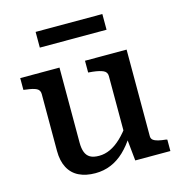

<svg xmlns="http://www.w3.org/2000/svg" viewBox="-110 -836 890 945"><g transform="rotate(-15 335.0 -364.0)"><path d="M224 -538V-155Q224 -126 231.5 -106.5Q239 -87 255.5 -77.5Q272 -68 301 -68Q330 -68 358 -81Q386 -94 413.5 -120Q441 -146 469 -186L468 -124Q441 -81 409.5 -51Q378 -21 341 -5.5Q304 10 261 10Q213 10 178 -7Q143 -24 124.5 -59Q106 -94 106 -145V-435Q106 -455 89.5 -463.5Q73 -472 37 -476L24 -478V-538ZM566 -538V-97Q566 -84 575 -77Q584 -70 600.5 -66Q617 -62 639 -60L645 -58V0H466L454 -119L448 -125V-435Q448 -455 430 -463.5Q412 -472 377 -476L354 -478V-538ZM156 -738H496V-658H156Z"/></g></svg>

Font: Roboto Serif 20pt Medium
Style: Regular
Weight: 500
Version: Version 1.008